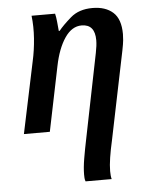

<svg xmlns="http://www.w3.org/2000/svg" viewBox="-55 -592 688 878"><g transform="rotate(-5 289.0 -153.5)"><path d="M302 240H422Q418 227 418 203Q418 177 423.5 141.5Q429 106 439 62L522 -342Q528 -372 529.5 -388Q531 -404 531 -416Q531 -485 496.5 -516Q462 -547 402 -547Q340 -547 301.5 -513.5Q263 -480 244 -456H240Q238 -477 236 -498.5Q234 -520 230 -536H122Q128 -486 124 -431.5Q120 -377 109 -328L40 0H159L220 -297Q236 -376 268.5 -424Q301 -472 346 -472Q407 -472 407 -399Q407 -375 400 -341L322 46Q312 94 305 135.5Q298 177 298 208Q298 216 298.5 224Q299 232 302 240Z"/></g></svg>

Font: Noto Serif SemiCondensed Semi
Style: Italic
Weight: 600
Width: 4
Italic angle: -12°
Designer: Monotype Design Team
Foundry: Monotype Imaging Inc.
Version: Version 1.901